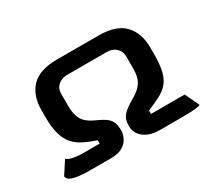

<svg xmlns="http://www.w3.org/2000/svg" viewBox="-115 -796 1110 1003"><g transform="rotate(-30 439.5 -294.0)"><path d="M172 0Q138 0 107.5 -3.5Q77 -7 58.5 -16Q40 -25 40 -41L90 -118Q102 -106 130 -101Q158 -96 177 -96H286V-116Q245 -130 212.5 -146Q180 -162 157 -187Q134 -212 122 -253Q110 -294 110 -358V-400Q110 -486 158 -537Q206 -588 313 -588H564Q669 -588 717.5 -537Q766 -486 766 -400V-358Q766 -294 756 -255Q746 -216 725 -192Q704 -168 672 -151.5Q640 -135 596 -117V-96H799L839 -11Q839 -7 812 -3.5Q785 0 719 0H594Q536 0 500 -27Q464 -54 464 -100Q464 -140 484.5 -163Q505 -186 556 -215Q597 -238 615.5 -267.5Q634 -297 634 -346V-422Q634 -451 613 -471.5Q592 -492 556 -492H322Q286 -492 264 -473Q242 -454 242 -422V-346Q242 -296 260 -265.5Q278 -235 322 -215Q359 -199 380 -184.5Q401 -170 409.5 -150.5Q418 -131 418 -100Q418 -79 407.5 -56Q397 -33 371 -16.5Q345 0 298 0Z"/></g></svg>

Font: Goldman
Style: Regular
Weight: 400
Designer: Jaikishan Patel
Version: Version 1.000; ttfautohint (v1.8.3)